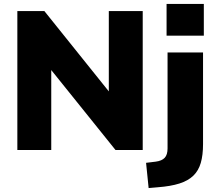

<svg xmlns="http://www.w3.org/2000/svg" viewBox="-20 -761 1104 974"><path d="M68 0V-705H205L554 -270H532V-705H704V0H566L218 -433H240V0ZM825 -580V-741H1014V-580ZM734 193 721 65 770 59Q801 55 815.5 39.5Q830 24 830 -8V-495H1010V-30Q1010 26 998.5 65.5Q987 105 960.5 130.5Q934 156 890 170Q846 184 780 189Z"/></svg>

Font: Nunito Sans 11pt Black
Style: Regular
Weight: 900
Version: Version 3.101;gftools[0.9.27]